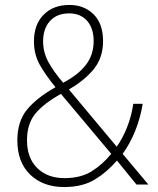

<svg xmlns="http://www.w3.org/2000/svg" viewBox="-20 -745 636 775"><path d="M260 -725Q320 -725 358 -687Q396 -649 396 -579Q396 -512 358.5 -466Q321 -420 258 -384L451 -153Q475 -186 493 -231.5Q511 -277 518 -326H556Q547 -270 526 -217.5Q505 -165 475 -124L579 0H531L452 -97Q413 -51 363 -20.5Q313 10 239 10Q154 10 102 -40Q50 -90 50 -178Q50 -255 89 -302.5Q128 -350 204 -393Q163 -443 140 -484.5Q117 -526 117 -578Q117 -646 156 -685.5Q195 -725 260 -725ZM259 -691Q210 -691 182 -660.5Q154 -630 154 -578Q154 -533 176 -493.5Q198 -454 235 -411Q296 -443 327 -483.5Q358 -524 358 -579Q358 -631 331.5 -661Q305 -691 259 -691ZM226 -366Q156 -327 122.5 -286Q89 -245 89 -179Q89 -107 130.5 -66.5Q172 -26 240 -26Q305 -26 349 -53Q393 -80 429 -124Z"/></svg>

Font: Noto Sans Arabic SemCond ExtLt
Style: Regular
Weight: 200
Width: 4
Designer: Monotype Design Team, Nadine Chahine, Nizar Qandah and Khaled Hosny
Foundry: Monotype Imaging Inc.
Version: Version 2.012; ttfautohint (v1.8.4.7-5d5b)